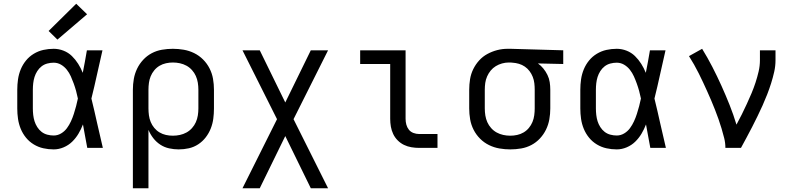

<svg xmlns="http://www.w3.org/2000/svg" viewBox="-20 -788 4240 1023"><path d="M266 8Q238 8 211 2Q184 -4 160 -18.5Q136 -33 118.5 -54.5Q101 -76 90.5 -101.5Q80 -127 76 -154.5Q72 -182 72 -210V-310Q72 -338 76 -365.5Q80 -393 90.5 -418.5Q101 -444 118.5 -465.5Q136 -487 160 -501.5Q184 -516 211 -522Q238 -528 266 -528Q293 -528 318.5 -518Q344 -508 363 -489.5Q382 -471 396.5 -448Q411 -425 421 -400Q427 -430 432.5 -460Q438 -490 443 -520H526Q511 -456 497 -391.5Q483 -327 467 -263Q483 -198 497.5 -132Q512 -66 528 0H445Q439 -31 433.5 -62Q428 -93 422 -125Q412 -99 398 -75.5Q384 -52 364.5 -33Q345 -14 319 -3Q293 8 266 8ZM266 -66Q287 -66 305.5 -77Q324 -88 336.5 -105Q349 -122 358 -141.5Q367 -161 373.5 -181.5Q380 -202 385.5 -222.5Q391 -243 395 -263Q391 -283 385.5 -303Q380 -323 373 -342.5Q366 -362 357.5 -381Q349 -400 336 -416.5Q323 -433 305 -443.5Q287 -454 266 -454Q249 -454 232 -449.5Q215 -445 201.5 -434.5Q188 -424 178.5 -409Q169 -394 164 -378Q159 -362 157 -344.5Q155 -327 155 -310V-210Q155 -193 157 -175.5Q159 -158 164 -142Q169 -126 178.5 -111Q188 -96 201.5 -85.5Q215 -75 232 -70.5Q249 -66 266 -66ZM286 -577 239 -623 386 -768 444 -712Z M688 215V-310Q688 -339 693 -367.5Q698 -396 710.5 -422Q723 -448 743 -469.5Q763 -491 788.5 -504.5Q814 -518 843 -523Q872 -528 901 -528Q930 -528 959 -523Q988 -518 1014.5 -505Q1041 -492 1062 -471Q1083 -450 1096.5 -423.5Q1110 -397 1115 -368Q1120 -339 1120 -310V-210Q1120 -183 1116.5 -156Q1113 -129 1103 -103.5Q1093 -78 1076 -56Q1059 -34 1036 -19Q1013 -4 986.5 2Q960 8 932 8Q907 8 881.5 2.5Q856 -3 834.5 -17Q813 -31 797 -51.5Q781 -72 771 -96V215ZM901 -65Q920 -65 938.5 -69Q957 -73 973.5 -82Q990 -91 1003 -105.5Q1016 -120 1023.5 -137Q1031 -154 1034 -172.5Q1037 -191 1037 -210V-310Q1037 -329 1034 -347.5Q1031 -366 1023.5 -383Q1016 -400 1003 -414.5Q990 -429 973.5 -438Q957 -447 938.5 -451Q920 -455 901 -455Q883 -455 864.5 -451Q846 -447 830 -437.5Q814 -428 802 -413.5Q790 -399 783 -382Q776 -365 773.5 -346.5Q771 -328 771 -310V-210Q771 -192 773.5 -173.5Q776 -155 783 -138Q790 -121 802 -106.5Q814 -92 830 -82.5Q846 -73 864 -69Q882 -65 901 -65Z M1272 215 1456 -153 1272 -520H1364L1500 -242L1636 -520H1728L1544 -153L1728 215H1636L1500 -63L1364 215Z M2213 0Q2193 0 2172 -3.5Q2151 -7 2132.5 -16Q2114 -25 2099 -40Q2084 -55 2075 -74Q2066 -93 2062.5 -113.5Q2059 -134 2059 -155V-447H1899V-520H2141V-155Q2141 -139 2145 -124Q2149 -109 2158.5 -97Q2168 -85 2183 -79.5Q2198 -74 2213 -74H2311V0Z M2699 8Q2670 8 2641 3Q2612 -2 2585.5 -15Q2559 -28 2538 -49Q2517 -70 2503.5 -96.5Q2490 -123 2485 -152Q2480 -181 2480 -210V-310Q2480 -338 2484.5 -366Q2489 -394 2501.5 -419.5Q2514 -445 2533 -466Q2552 -487 2577 -500.5Q2602 -514 2629 -521Q2656 -528 2685 -528Q2688 -528 2692 -528Q2696 -528 2700 -528L2981 -520V-447L2846 -450Q2862 -439 2875 -423Q2888 -407 2897 -388.5Q2906 -370 2909 -350Q2912 -330 2912 -310V-210Q2912 -181 2907 -152.5Q2902 -124 2889.5 -98Q2877 -72 2857 -50.5Q2837 -29 2811.5 -15.5Q2786 -2 2757 3Q2728 8 2699 8ZM2699 -65Q2717 -65 2735.5 -69Q2754 -73 2770 -82.5Q2786 -92 2798 -106.5Q2810 -121 2817 -138Q2824 -155 2826.5 -173.5Q2829 -192 2829 -210V-310Q2829 -327 2827 -344.5Q2825 -362 2818.5 -378.5Q2812 -395 2801.5 -409Q2791 -423 2776.5 -433Q2762 -443 2745 -448Q2728 -453 2711 -454L2700 -455Q2698 -455 2695.5 -455Q2693 -455 2691 -455Q2673 -455 2655 -450Q2637 -445 2621.5 -435.5Q2606 -426 2594.5 -412Q2583 -398 2575.5 -381Q2568 -364 2565.5 -346Q2563 -328 2563 -310V-210Q2563 -191 2566 -172.5Q2569 -154 2576.5 -137Q2584 -120 2597 -105.5Q2610 -91 2626.5 -82Q2643 -73 2661.5 -69Q2680 -65 2699 -65Z M3266 8Q3238 8 3211 2Q3184 -4 3160 -18.5Q3136 -33 3118.5 -54.5Q3101 -76 3090.5 -101.5Q3080 -127 3076 -154.5Q3072 -182 3072 -210V-310Q3072 -338 3076 -365.5Q3080 -393 3090.5 -418.5Q3101 -444 3118.5 -465.5Q3136 -487 3160 -501.5Q3184 -516 3211 -522Q3238 -528 3266 -528Q3293 -528 3318.5 -518Q3344 -508 3363 -489.5Q3382 -471 3396.5 -448Q3411 -425 3421 -400Q3427 -430 3432.5 -460Q3438 -490 3443 -520H3526Q3511 -456 3497 -391.5Q3483 -327 3467 -263Q3483 -198 3497.5 -132Q3512 -66 3528 0H3445Q3439 -31 3433.5 -62Q3428 -93 3422 -125Q3412 -99 3398 -75.5Q3384 -52 3364.5 -33Q3345 -14 3319 -3Q3293 8 3266 8ZM3266 -66Q3287 -66 3305.5 -77Q3324 -88 3336.5 -105Q3349 -122 3358 -141.5Q3367 -161 3373.5 -181.5Q3380 -202 3385.5 -222.5Q3391 -243 3395 -263Q3391 -283 3385.5 -303Q3380 -323 3373 -342.5Q3366 -362 3357.5 -381Q3349 -400 3336 -416.5Q3323 -433 3305 -443.5Q3287 -454 3266 -454Q3249 -454 3232 -449.5Q3215 -445 3201.5 -434.5Q3188 -424 3178.5 -409Q3169 -394 3164 -378Q3159 -362 3157 -344.5Q3155 -327 3155 -310V-210Q3155 -193 3157 -175.5Q3159 -158 3164 -142Q3169 -126 3178.5 -111Q3188 -96 3201.5 -85.5Q3215 -75 3232 -70.5Q3249 -66 3266 -66Z M3845 0Q3845 -27 3838.5 -52.5Q3832 -78 3824.5 -103.5Q3817 -129 3808 -154Q3799 -179 3789.5 -203.5Q3780 -228 3769.5 -252.5Q3759 -277 3748 -301.5Q3737 -326 3726 -349.5Q3715 -373 3703 -397Q3691 -421 3678 -444Q3665 -467 3651 -489L3721 -528Q3750 -481 3775.5 -431.5Q3801 -382 3824 -331Q3847 -280 3867.5 -228.5Q3888 -177 3904 -124Q3919 -151 3932.5 -178.5Q3946 -206 3959 -234Q3972 -262 3984 -290.5Q3996 -319 4005.5 -348Q4015 -377 4022 -407Q4029 -437 4029 -468V-520H4112V-468Q4112 -436 4105 -405Q4098 -374 4088.5 -344Q4079 -314 4067.5 -284.5Q4056 -255 4043 -226Q4030 -197 4016 -168.5Q4002 -140 3987.5 -111.5Q3973 -83 3958 -55.5Q3943 -28 3928 0Z"/></svg>

Font: Iosevka SS04 Extended
Style: Regular
Weight: 400
Width: 7
Monospace: yes
Designer: Belleve Invis
Foundry: Belleve Invis
Version: Version 19.0.0; ttfautohint (v1.8.4)